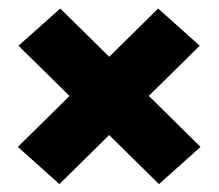

<svg xmlns="http://www.w3.org/2000/svg" viewBox="-20 -538 526 462"><path d="M125 -517.5 462.5 -184.5 362.5 -95 24.5 -428ZM123 -95 23 -184.5 360.5 -517.5 460.5 -428Z"/></svg>

Font: Anek Devanagari ExtraBold
Style: Regular
Weight: 800
Designer: Kailash Malviya (Devanagari) & Yesha Goshar (Latin)
Foundry: Ek Type
Version: Version 1.003